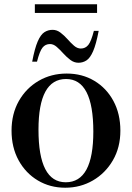

<svg xmlns="http://www.w3.org/2000/svg" viewBox="-20 -867 616 898"><path d="M285 11Q214 11 157 -23Q100 -57 67 -117.2Q34 -177.5 34 -256Q34 -334.5 68.2 -394.8Q102.5 -455 161 -489Q219.5 -523 292 -523Q364.5 -523 421.2 -489Q478 -455 510.5 -394.8Q543 -334.5 543 -256Q543 -177.5 508 -117.2Q473 -57 414.5 -23Q356 11 285 11ZM287.5 -14.5Q416.5 -14.5 416.5 -251.5Q416.5 -497.5 289 -497.5Q160 -497.5 160 -260.5Q160 -14.5 287.5 -14.5ZM441.5 -722.5Q429.5 -659.5 415.5 -627.5Q401.5 -595.5 384.5 -584.5Q367.5 -573.5 347 -573.5Q326.5 -573.5 309 -586.8Q291.5 -600 276 -617.2Q260.5 -634.5 245.2 -647.8Q230 -661 214 -661Q192 -661 178.8 -644.2Q165.5 -627.5 153 -578.5H130.5Q142.5 -641.5 156.5 -673.5Q170.5 -705.5 187.8 -716.5Q205 -727.5 226 -727.5Q246 -727.5 263.2 -714.2Q280.5 -701 295.8 -683.8Q311 -666.5 326.2 -653.2Q341.5 -640 358 -640Q379.5 -640 393 -656.8Q406.5 -673.5 419 -722.5ZM143 -806.5V-847H434V-806.5Z"/></svg>

Font: Newsreader 72pt Medium
Style: Regular
Weight: 500
Designer: Hugues Gentile
Foundry: Production Type
Version: Version 1.003; ttfautohint (v1.8.3)